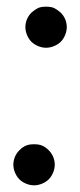

<svg xmlns="http://www.w3.org/2000/svg" viewBox="-20 -774 240 575"><path d="M100 -486ZM61 -717Q66 -728 74 -736Q84 -745 94 -750Q103 -754 118 -754Q133 -754 142 -750Q152 -745 162 -736Q170 -728 175 -717Q180 -705 180 -693Q180 -681 175 -669Q170 -657 162 -649Q154 -641 142 -636Q130 -631 118 -631Q106 -631 94 -636Q82 -641 74 -649Q66 -657 61 -669Q56 -681 56 -693Q56 -705 61 -717ZM25 -305Q30 -316 38 -324Q48 -334 58 -338Q67 -342 82 -342Q97 -342 106 -338Q116 -334 126 -324Q134 -316 139 -305Q144 -293 144 -281Q144 -269 139 -257Q134 -245 126 -237Q118 -229 106 -224Q94 -219 82 -219Q70 -219 58 -224Q46 -229 38 -237Q30 -245 25 -257Q20 -269 20 -281Q20 -293 25 -305Z"/></svg>

Font: DSEG7 Modern Mini
Style: Bold Italic
Weight: 700
Italic angle: -5°
Designer: Keshikan(Twitter:@keshinomi_88pro)
Version: Version 0.46